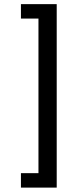

<svg xmlns="http://www.w3.org/2000/svg" viewBox="-20 -751 381 909"><path d="M79.1 -663.1V-731.4H248.5V137.2H79.1V68.8H162.1V-663.1Z"/></svg>

Font: Yantramanav
Style: Regular
Weight: 400
Version: Version 1.000;PS 1.0;hotconv 1.0.72;makeotf.lib2.5.5900; ttf